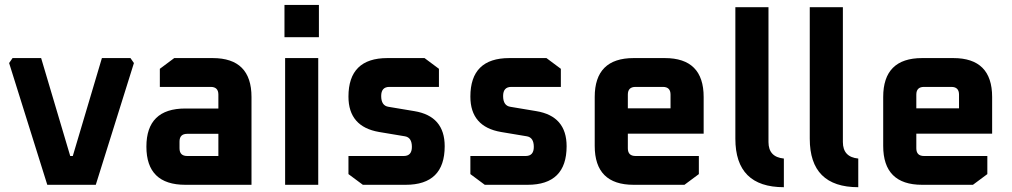

<svg xmlns="http://www.w3.org/2000/svg" viewBox="-20 -770 4218 800"><path d="M18 -507.3 32.3 -528H151.4L272.6 -120H283.3L404.6 -528H523.6L538 -507.3L379.1 0H177Z M752.3 0Q590 0 590 -159Q590 -317.9 752.3 -317.9H889.9V-375.9Q889.9 -407.9 857.9 -407.9H646V-483.3L706 -528H866.1Q1027.9 -528 1027.9 -365.9V0ZM728 -152.1Q728 -120 760.1 -120H889.9V-212.4H760.1Q728 -212.4 728 -180.3Z M1165.3 -615V-749.5H1308.8V-615ZM1168 0V-528H1306V0Z M1431.9 -44.6V-120H1662.3Q1696.2 -120 1696.2 -158Q1696.2 -196.9 1667.6 -202L1559.9 -220Q1431.9 -241.7 1431.9 -367.5Q1431.9 -528 1594.1 -528H1748.9L1808.9 -483.3V-407.9H1602.4Q1568.3 -407.9 1568.3 -370Q1568.3 -329.6 1598.6 -325L1706.3 -307Q1832.9 -286.3 1832.9 -160.7Q1832.9 0 1670.3 0H1491.9Z M1939.9 -44.6V-120H2170.3Q2204.2 -120 2204.2 -158Q2204.2 -196.9 2175.6 -202L2067.9 -220Q1939.9 -241.7 1939.9 -367.5Q1939.9 -528 2102.1 -528H2256.9L2316.9 -483.3V-407.9H2110.4Q2076.3 -407.9 2076.3 -370Q2076.3 -329.6 2106.6 -325L2214.3 -307Q2340.9 -286.3 2340.9 -160.7Q2340.9 0 2178.3 0H1999.9Z M2458 -162.1V-365.9Q2458 -528 2620.1 -528H2750.1Q2911.9 -528 2911.9 -365.9V-213.1H2596V-152.1Q2596 -120 2628.1 -120H2891.9V-44.6L2831.9 0H2620.1Q2458 0 2458 -162.1ZM2596 -318.6H2773.9V-375.9Q2773.9 -407.9 2741.9 -407.9H2628.1Q2596 -407.9 2596 -375.9Z M3044 -192V-740H3182V-178.1Q3182 -115.6 3246.1 -109.4V10Q3044 10 3044 -192Z M3354 -192V-740H3492V-178.1Q3492 -115.6 3556.1 -109.4V10Q3354 10 3354 -192Z M3660 -162.1V-365.9Q3660 -528 3822.1 -528H3952.1Q4113.9 -528 4113.9 -365.9V-213.1H3798V-152.1Q3798 -120 3830.1 -120H4093.9V-44.6L4033.9 0H3822.1Q3660 0 3660 -162.1ZM3798 -318.6H3975.9V-375.9Q3975.9 -407.9 3943.9 -407.9H3830.1Q3798 -407.9 3798 -375.9Z"/></svg>

Font: Oxanium ExtraLight
Style: Regular
Weight: 200
Designer: Severin Meyer
Version: Version 2.000